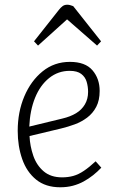

<svg xmlns="http://www.w3.org/2000/svg" viewBox="-20 -779 493 813"><path d="M276 -517Q341 -517 371.5 -481.5Q402 -446 402 -394Q402 -354 387.5 -326.5Q373 -299 349 -281Q325 -263 296.5 -252.5Q268 -242 239 -235L105 -203Q107 -160 121 -119.5Q135 -79 165 -53.5Q195 -28 243 -28Q268 -28 290 -34Q312 -40 335 -55.5Q358 -71 385 -96L409 -69Q393 -52 374 -37Q355 -22 334 -10.5Q313 1 288.5 7.5Q264 14 235 14Q173 14 133 -18.5Q93 -51 74 -105.5Q55 -160 55 -225Q55 -305 83 -371Q111 -437 160.5 -477Q210 -517 276 -517ZM353 -390Q353 -412 347 -432.5Q341 -453 324 -466Q307 -479 275 -479Q226 -479 188 -448.5Q150 -418 128.5 -365Q107 -312 104 -243L244 -277Q278 -285 302 -299.5Q326 -314 339.5 -337Q353 -360 353 -390ZM408 -604 391 -586 264 -697 141 -586 124 -604 230 -738Q237 -747 245 -753Q253 -759 265 -759Q272 -759 278 -757Q284 -755 290 -753Z"/></svg>

Font: Literata ExtraLight
Style: Italic
Weight: 250
Italic angle: -2°
Designer: Latin by Veronika Burian and Jose Scaglione. Greek by Irene Vlachou. Cyrillic by Vera Evstafieva
Foundry: TypeTogether
Version: Version 3.002